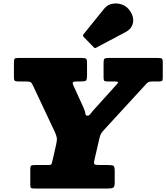

<svg xmlns="http://www.w3.org/2000/svg" viewBox="-20 -1083 955 1103"><path d="M154 -20V-110Q154 -129 159.8 -132Q165.5 -135 184 -135H256Q274 -135 276 -140.5Q278 -146 281.5 -160L302.5 -252Q308.5 -278.5 306.2 -292Q304 -305.5 294 -327L172 -586Q164 -604 158.2 -609.5Q152.5 -615 125 -615H86Q68 -615 64 -620Q60 -625 60 -642V-723Q60 -739.5 63.2 -744.8Q66.5 -750 83 -750H450Q470.5 -750 475.2 -745.2Q480 -740.5 480 -719V-650Q480 -625.5 474 -620.2Q468 -615 444 -615H423Q401.5 -615 398.8 -609.5Q396 -604 402 -591L459.5 -465Q470 -442 470.5 -430.2Q471 -418.5 483 -418.5Q492 -418.5 498.8 -427.8Q505.5 -437 515 -448L645 -592Q656.5 -604.5 658.8 -609.8Q661 -615 632 -615H599Q584 -615 579.5 -618.8Q575 -622.5 575 -637V-721.5Q575 -741 580.2 -745.5Q585.5 -750 604 -750H886Q904 -750 909.5 -746.5Q915 -743 915 -725V-634Q915 -621.5 910.5 -618.2Q906 -615 893 -615H858Q843.5 -615 836.2 -612.5Q829 -610 822 -603L579.5 -339Q568.5 -327 562 -317.5Q555.5 -308 551 -288L522.5 -164Q518 -144 522.8 -139.5Q527.5 -135 551 -135H600Q625.5 -135 632.2 -130.2Q639 -125.5 639 -99V-34.5Q639 -10 630.8 -5Q622.5 0 599 0H178.5Q164 0 159 -2.8Q154 -5.5 154 -20ZM719.5 -1030Q749.5 -993 744.5 -956Q739.5 -919 701 -898.5L533 -809.5Q527.5 -806 524.5 -807Q521.5 -808 517.5 -812.5L461 -870.5Q452.5 -879.5 461.5 -888.5L578.5 -1033Q596.5 -1055 623.2 -1060.8Q650 -1066.5 676.5 -1058.2Q703 -1050 719.5 -1030Z"/></svg>

Font: Besley* Fatface
Style: Italic
Weight: 900
Italic angle: -13°
Designer: Owen Earl
Foundry: indestructible type*
Version: Version 3.000; ttfautohint (v1.8.3)